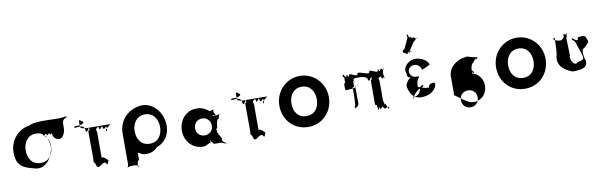

<svg xmlns="http://www.w3.org/2000/svg" viewBox="-64 -1788 8525 2696"><g transform="rotate(-10 4198.0 -440.0)"><path d="M223 -364C223 -468 281 -573 404 -573C528 -573 584 -468 584 -364C584 -259 532 -155 404 -155C273 -155 223 -259 223 -364ZM342 -701C181 -685 50 -543 50 -364C50 -159 164 -129 316 -91C470 -52 580 -236 580 -364C580 -368 565 -495 539 -511C531 -474 512 -570 502 -550C502 -499 501 -573 501 -547C501 -489 535 -563 551 -539C551 -488 594 -568 594 -542C604 -492 628 -563 628 -531C628 -480 667 -442 719 -442C764 -442 802 -509 804 -569C804 -580 808 -612 805 -622C802 -674 820 -705 852 -717C868 -718 867 -721 871 -736C860 -740 822 -727 743 -727C689 -727 388 -748 342 -701Z M1464 -524C1462 -519 1437 -523 1402 -524C1395 -524 1092 -523 1091 -527C1073 -528 1044 -540 1034 -550C1032 -552 1031 -552 1031 -618C1031 -675 1052 -648 1072 -630C1092 -630 1092 -601 1092 -618C1092 -617 1081 -580 1011 -580C951 -580 951 -577 951 -560C961 -553 989 -563 1027 -563C1047 -563 1099 -561 1099 -493C1117 -425 1156 -570 1156 -510C1156 -442 1154 -580 1154 -512C1154 -434 1136 -541 1136 -455C1136 -387 1138 -145 1138 -77C1138 -6 1139 -147 1139 -81C1139 -13 1136 -149 1136 -81V-68C1134 16 1140 -71 1161 10C1186 107 1265 -50 1305 10C1328 74 1346 -68 1348 -23C1354 -18 1264 -116 1256 -70V-455C1256 -404 1238 -572 1238 -512C1238 -444 1236 -578 1236 -510C1236 -432 1275 -561 1293 -493C1293 -425 1343 -561 1343 -493C1361 -425 1399 -551 1399 -472C1399 -404 1400 -543 1400 -475C1400 -416 1379 -442 1382 -448C1383 -442 1386 -465 1389 -463C1401 -474 1440 -511 1464 -524ZM1168 -1H1156C1156 -1 1152 -2 1154 -2C1157 -2 1151 0 1154 0C1158 0 1152 -2 1155 -2C1163 -2 1170 0 1170 0C1173 0 1167 -2 1170 -2C1173 -2 1172 -1 1168 -1Z M1777 -364C1777 -468 1835 -573 1958 -573C2083 -573 2139 -468 2139 -364C2139 -259 2086 -155 1958 -155C1828 -155 1777 -259 1777 -364ZM1605 -362V70C1605 88 1596 115 1587 125V126C1597 117 1625 107 1643 107H1696C1714 107 1743 117 1753 126V125C1744 115 1733 164 1733 146C1733 220 1734 52 1755 52C1776 39 1767 21 1767 -24C1767 -62 1763 -59 1785 -53C1798 -43 1823 -30 1843 -25C1928 -9 2004 -40 2046 -91C2198 -142 2260 -298 2223 -455C2187 -606 2056 -730 1896 -701C1702 -666 1605 -517 1605 -362Z M2431 -256C2431 -106 2536 15 2686 15C2740 15 2733 -1 2799 -26C2815 -32 2775 -45 2813 -52C2822 -45 2783 -31 2827 -24C2836 -24 2803 -8 2841 -8C2853 -5 2812 1 2849 4H2931C2968 4 2962 17 3017 30C3026 30 2981 27 3019 27C3011 15 2939 -19 2967 -46C2976 -46 2884 -178 2922 -178C2930 -180 2879 -192 2915 -192C2924 -192 2877 -188 2915 -188C2925 -188 2884 -200 2922 -202C2931 -202 2929 -332 2967 -332C2985 -359 2964 -392 3019 -404C3028 -404 2979 -407 3017 -407C3009 -394 2922 -382 2931 -382C2931 -382 2883 -383 2890 -386C2906 -395 2894 -402 2899 -398C2905 -391 2903 -389 2925 -389C2948 -387 2942 -378 2929 -406C2918 -437 2908 -428 2916 -460C2923 -484 2911 -471 2891 -464C2869 -464 2871 -464 2865 -458C2858 -460 2846 -477 2818 -491C2782 -515 2738 -528 2686 -528C2536 -528 2431 -406 2431 -256ZM2619 -256C2619 -327 2672 -377 2739 -377C2805 -377 2858 -327 2858 -256C2858 -186 2808 -136 2739 -136C2667 -136 2619 -186 2619 -256Z M3701 -524C3699 -519 3674 -523 3639 -524C3632 -524 3329 -523 3328 -527C3310 -528 3281 -540 3271 -550C3269 -552 3268 -552 3268 -618C3268 -675 3289 -648 3309 -630C3329 -630 3329 -601 3329 -618C3329 -617 3318 -580 3248 -580C3188 -580 3188 -577 3188 -560C3198 -553 3226 -563 3264 -563C3284 -563 3336 -561 3336 -493C3354 -425 3393 -570 3393 -510C3393 -442 3391 -580 3391 -512C3391 -434 3373 -541 3373 -455C3373 -387 3375 -145 3375 -77C3375 -6 3376 -147 3376 -81C3376 -13 3373 -149 3373 -81V-68C3371 16 3377 -71 3398 10C3423 107 3502 -50 3542 10C3565 74 3583 -68 3585 -23C3591 -18 3501 -116 3493 -70V-455C3493 -404 3475 -572 3475 -512C3475 -444 3473 -578 3473 -510C3473 -432 3512 -561 3530 -493C3530 -425 3580 -561 3580 -493C3598 -425 3636 -551 3636 -472C3636 -404 3637 -543 3637 -475C3637 -416 3616 -442 3619 -448C3620 -442 3623 -465 3626 -463C3638 -474 3677 -511 3701 -524ZM3405 -1H3393C3393 -1 3389 -2 3391 -2C3394 -2 3388 0 3391 0C3395 0 3389 -2 3392 -2C3400 -2 3407 0 3407 0C3410 0 3404 -2 3407 -2C3410 -2 3409 -1 3405 -1Z M3840 -364C3840 -159 3986 0 4193 0C4395 0 4546 -159 4546 -364C4546 -569 4388 -727 4193 -727C4000 -727 3840 -569 3840 -364ZM4012 -364C4012 -468 4070 -573 4193 -573C4318 -573 4374 -468 4374 -364C4374 -259 4321 -155 4193 -155C4063 -155 4012 -259 4012 -364Z M5006 -562C5034 -562 5128 -561 5128 -507C5146 -453 5177 -569 5186 -524C5186 -470 5184 -580 5184 -526C5184 -462 5166 -540 5166 -469V-168C5166 -114 5193 -163 5193 -109C5197 -46 5198 -135 5194 -75C5194 -21 5196 -127 5196 -73C5196 -25 5228 -141 5228 -86C5228 -32 5274 -140 5274 -86C5301 -32 5339 -127 5355 -62C5355 -8 5356 -119 5356 -65C5340 -23 5314 -159 5304 -130C5304 -76 5286 -222 5286 -168V-473C5286 -435 5270 -570 5270 -523C5270 -469 5268 -576 5268 -522C5268 -459 5303 -560 5319 -506C5335 -452 5368 -552 5368 -489C5368 -435 5369 -544 5369 -490C5369 -443 5352 -577 5352 -539V-579C5352 -541 5369 -675 5369 -628C5369 -574 5368 -683 5368 -629C5368 -566 5335 -666 5319 -612C5319 -558 5286 -666 5286 -612C5286 -558 5166 -666 5166 -612C5166 -558 4996 -666 4996 -612C4996 -558 4876 -666 4876 -612C4876 -558 4842 -666 4842 -612C4826 -558 4799 -675 4790 -630C4790 -576 4788 -682 4788 -628C4788 -564 4806 -646 4806 -576V-541C4806 -471 4788 -554 4788 -490C4788 -436 4790 -431 4796 -417C4811 -412 4838 -421 4874 -421C4910 -421 4938 -429 4941 -452C4935 -466 4933 -471 4933 -525C4924 -569 4917 -542 4928 -526C4939 -526 4938 -179 4938 -196C4938 -195 4928 -166 4908 -156H4879C4888 -166 4869 -176 4886 -176C4900 -175 4897 -165 4906 -156C4894 -156 4896 -158 4896 -141C4887 -133 4876 -160 4888 -178C4899 -178 4900 -522 4900 -454C4900 -403 4892 -432 4902 -441C4922 -441 4920 -441 4920 -509C4920 -569 4960 -562 5006 -562Z M5727 -773C5703 -787 5677 -792 5679 -818C5693 -848 5662 -793 5679 -821C5700 -856 5695 -814 5715 -858C5729 -888 5755 -944 5769 -974C5791 -1021 5766 -993 5775 -1036C5789 -1066 5763 -1007 5777 -1037C5795 -1053 5789 -972 5820 -992C5834 -1022 5830 -949 5844 -979C5877 -999 5884 -935 5914 -968C5928 -998 5901 -935 5915 -965C5913 -991 5857 -912 5858 -924C5872 -954 5769 -789 5783 -819C5783 -819 5753 -752 5769 -770C5783 -800 5781 -799 5797 -791C5811 -794 5793 -814 5760 -794C5740 -767 5737 -767 5727 -773ZM5900 -523C5909 -503 5899 -506 5907 -510C5923 -518 5891 -507 5906 -514C5929 -525 5926 -522 5951 -534C5967 -542 6000 -558 6015 -565C6031 -573 5973 -674 5841 -681C5757 -689 5654 -610 5669 -528C5685 -500 5665 -456 5701 -442C5723 -444 5705 -423 5726 -429C5742 -437 5711 -419 5726 -426C5736 -434 5700 -419 5700 -419C5683 -401 5639 -351 5649 -308C5670 -216 5715 -129 5843 -136C6016 -144 6058 -270 6046 -292C6040 -312 6031 -309 6013 -306C5980 -306 5955 -282 5955 -252C5948 -248 5923 -256 5917 -255C5925 -239 5840 -284 5829 -265C5825 -258 5817 -170 5738 -161C5694 -127 5693 -125 5727 -172C5758 -215 5804 -260 5856 -271C5884 -289 5890 -290 5873 -298C5857 -306 5858 -305 5851 -292C5847 -286 5837 -278 5824 -278C5809 -279 5800 -293 5800 -309C5800 -324 5811 -394 5825 -394C5827 -401 5832 -412 5837 -415C5839 -415 5841 -412 5841 -425C5838 -435 5826 -433 5816 -433H5798C5756 -433 5714 -470 5714 -521C5714 -566 5756 -599 5801 -599C5877 -599 5896 -531 5900 -523Z M6619 -568C6575 -579 6563 -585 6560 -588C6557 -587 6551 -584 6531 -583C6400 -572 6283 -475 6283 -347C6282 -347 6283 -104 6283 -104C6282 -98 6283 -89 6279 -87L6421 15C6455 39 6493 59 6542 59C6654 59 6733 -32 6733 -145C6732 -257 6651 -346 6532 -346C6443 -346 6363 -305 6335 -239C6329 -235 6319 -182 6317 -177C6317 -134 6320 -131 6342 -115C6367 -105 6367 -111 6387 -112C6394 -109 6402 -122 6410 -122C6448 -190 6512 -274 6565 -320C6612 -366 6578 -394 6586 -384C6595 -380 6613 -362 6613 -348C6593 -343 6598 -340 6598 -344C6590 -356 6584 -391 6588 -410C6588 -433 6607 -483 6625 -486C6637 -504 6654 -528 6669 -534C6693 -530 6692 -532 6695 -549C6688 -559 6657 -556 6619 -568ZM6603 3C6603 74 6550 124 6483 124C6417 124 6364 74 6364 3C6364 -67 6414 -117 6483 -117C6555 -117 6603 -67 6603 3ZM6560 -588C6557 -591 6564 -590 6560 -588Z M6930 -364C6930 -159 7076 0 7283 0C7485 0 7636 -159 7636 -364C7636 -569 7478 -727 7283 -727C7090 -727 6930 -569 6930 -364ZM7102 -364C7102 -468 7160 -573 7283 -573C7408 -573 7464 -468 7464 -364C7464 -259 7411 -155 7283 -155C7153 -155 7102 -259 7102 -364Z M8178 -588C8159 -588 8119 -587 8130 -553C8113 -519 8051 -601 8045 -579C8056 -545 8031 -610 8042 -576C8070 -529 8074 -564 8094 -504C8105 -470 8137 -379 8148 -345C8187 -229 8110 -265 8062 -231C8015 -197 7966 -290 7977 -345C7988 -311 7966 -645 7977 -611C7988 -595 7976 -690 7997 -666C8008 -632 7983 -702 7994 -668C7996 -625 7946 -682 7940 -648C7951 -614 7923 -604 7903 -584C7879 -578 7842 -586 7822 -595C7802 -595 7792 -601 7792 -631C7802 -621 7812 -645 7812 -627C7812 -676 7811 -376 7792 -376C7772 -246 7843 -178 7977 -123C8111 -123 8217 -140 8182 -263C8182 -219 8144 -414 8188 -414C8208 -425 8230 -452 8248 -470C8285 -502 8258 -522 8247 -562C8230 -595 8210 -588 8178 -588Z"/></g></svg>

Font: Hussar Przerywany
Style: Regular
Weight: 400
Foundry: Cannot Into Space Fonts
Version: Version 0.982